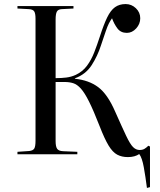

<svg xmlns="http://www.w3.org/2000/svg" viewBox="-20 -760 788 946"><path d="M704 166Q697 111 688.5 64Q680 17 666 -1Q656 6 642 10Q628 14 610 14Q580 14 557.5 2Q535 -10 515 -43Q495 -76 471 -138Q441 -215 419 -259Q397 -303 378.5 -323.5Q360 -344 341 -350Q322 -356 299 -356H254V-65Q254 -38 261.5 -27Q269 -16 291 -15L361 -12V0H66V-12L124 -16Q143 -18 149 -28.5Q155 -39 155 -67V-668Q155 -694 148.5 -704Q142 -714 122 -715L66 -718V-730H342V-718L284 -715Q266 -714 260 -702.5Q254 -691 254 -664V-375Q283 -375 307 -378Q331 -381 353 -391Q387 -407 408.5 -436Q430 -465 444.5 -502.5Q459 -540 472 -580Q491 -639 508 -674Q525 -709 546.5 -724.5Q568 -740 599 -740Q628 -740 649.5 -719.5Q671 -699 671 -670Q671 -642 651 -620Q631 -598 605 -598Q575 -598 558.5 -620Q542 -642 532 -670Q524 -659 516.5 -644.5Q509 -630 500.5 -604.5Q492 -579 477 -535Q461 -485 432 -439.5Q403 -394 349 -374V-372Q418 -365 464 -330.5Q510 -296 547 -211Q582 -132 601.5 -91Q621 -50 635.5 -35.5Q650 -21 668 -21Q682 -21 691.5 -26.5Q701 -32 711 -42L719 -38V162Z"/></svg>

Font: Display Regular
Style: Regular
Weight: 400
Designer: Latin by Veronika Burian and Jose Scaglione. Greek by Irene Vlachou. Cyrillic by Vera Evstafieva.
Foundry: TypeTogether
Version: Version 3.002